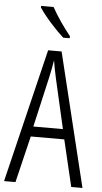

<svg xmlns="http://www.w3.org/2000/svg" viewBox="-62 -984 543 1022"><g transform="rotate(5 209.5 -473.0)"><path d="M182 -946H115V-938C144 -892 208 -823 247 -788H282V-799C249 -840 209 -896 182 -946ZM359 0H419L245 -714H173L0 0H61L121 -249H300ZM227 -570 288 -303H130L191 -570C199 -605 204 -634 209 -664C214 -634 219 -605 227 -570Z"/></g></svg>

Font: Noto Sans Bengali ExtraCondensed Light
Style: Regular
Weight: 300
Width: 2
Designer: Joana Ranito - Universal Thirst; Jelle Bosma - Monotype Design Team
Foundry: Universal Thirst ehf.
Version: Version 3.000